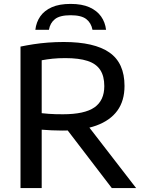

<svg xmlns="http://www.w3.org/2000/svg" viewBox="-20 -963 741 983"><path d="M85 0V-724.5Q116 -731 151.5 -736.5Q187 -742 226 -745Q265 -748 306.5 -748Q463 -748 540.2 -694.2Q617.5 -640.5 617.5 -523Q617.5 -447 580.8 -396.5Q544 -346 473 -320.2Q402 -294.5 299 -294.5Q269 -294.5 244.5 -295.8Q220 -297 193.5 -299V0ZM552.5 0 286.5 -347.5H408.5L677 0ZM302 -378Q413 -378 463.5 -413.2Q514 -448.5 514 -522Q514 -573.5 493 -605.2Q472 -637 428 -651.2Q384 -665.5 314.5 -665.5Q277.5 -665.5 249.2 -662.5Q221 -659.5 193.5 -654.5V-383.5Q213 -381.5 229.5 -380.2Q246 -379 263 -378.5Q280 -378 302 -378ZM161 -810.5Q165.5 -849.5 186.2 -879.2Q207 -909 245.2 -926Q283.5 -943 341.5 -943Q399.5 -943 438 -925.8Q476.5 -908.5 497.5 -878.8Q518.5 -849 523 -810.5H453.5Q447 -845.5 421.8 -865.2Q396.5 -885 341.5 -885Q286.5 -885 261.5 -865.2Q236.5 -845.5 230.5 -810.5Z"/></svg>

Font: Encode Sans SemiExpanded Medium
Style: Regular
Weight: 500
Width: 6
Designer: Multiple Designers
Foundry: Impallari Type
Version: Version 3.002